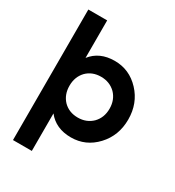

<svg xmlns="http://www.w3.org/2000/svg" viewBox="-210 -824 1047 1147"><g transform="rotate(30 313.0 -250.0)"><path d="M349.6 -513.7Q451.2 -513.7 522.5 -437.5Q593.8 -361.3 593.8 -250Q593.8 -138.7 522.5 -62.5Q451.2 13.7 349.6 13.7Q245.1 13.7 188.5 -58.6Q188.5 27.3 188.5 200.2Q155.3 200.2 58.6 200.2Q58.6 -25.4 58.6 -700.2Q90.8 -700.2 188.5 -700.2Q188.5 -634.8 188.5 -441.4Q245.1 -513.7 349.6 -513.7ZM326.2 -109.4Q385.7 -109.4 425.8 -148.4Q464.8 -188.5 464.8 -250Q464.8 -311.5 425.8 -351.6Q385.7 -390.6 326.2 -390.6Q265.6 -390.6 226.6 -351.6Q188.5 -311.5 188.5 -250Q188.5 -188.5 226.6 -148.4Q265.6 -109.4 326.2 -109.4Z"/></g></svg>

Font: LeFont
Style: Regular
Weight: 700
Designer: Leryon MEDIA
Version: Version 1.0